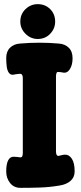

<svg xmlns="http://www.w3.org/2000/svg" viewBox="-20 -889 390 926"><path d="M79 17Q47 17 28.5 -6.5Q10 -30 10 -62Q10 -98 19.5 -116Q29 -134 47 -133Q55 -133 62.5 -132Q70 -131 78 -130Q86 -130 88 -137Q90 -144 90 -151V-513Q90 -534 75 -533Q68 -532 61 -531.5Q54 -531 47 -529Q32 -526 23.5 -537Q15 -548 12.5 -567.5Q10 -587 10 -609Q10 -641 28.5 -659Q47 -677 77 -679Q170 -687 263 -679Q293 -677 311.5 -659Q330 -641 330 -608Q330 -576 317 -555.5Q304 -535 284 -539Q279 -540 273 -541Q267 -542 259 -542Q254 -542 252 -535Q250 -528 250 -521V-159Q250 -137 262 -137Q268 -138 276.5 -140.5Q285 -143 293 -143Q313 -144 326.5 -123.5Q340 -103 340 -62Q340 -34 320 -16.5Q300 1 266 6Q218 14 171.5 15.5Q125 17 79 17ZM78 -785Q78 -821 103 -845Q128 -869 162 -869Q198 -869 222 -845Q246 -821 246 -785Q246 -751 222 -726Q198 -701 162 -701Q128 -701 103 -726Q78 -751 78 -785Z"/></svg>

Font: Winky Sans
Style: Bold
Weight: 700
Designer: Simon Atzbach
Foundry: typofactur
Version: Version 1.205